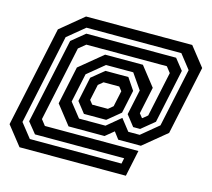

<svg xmlns="http://www.w3.org/2000/svg" viewBox="-118 -876 1149 1041"><g transform="rotate(15 456.0 -355.0)"><path d="M75.5 34 -9 -73 111 -637 240.5 -744H836.5L921 -637L839 -251L709 -144H582L552.5 -183L505 -144H303L219 -251L264 -464L394 -571H606L690 -464L658 -313L675.5 -291H678.5L705 -313L758.5 -565L733.5 -597H281.5L242.5 -565L153.5 -145L178.5 -113H703.5L672.5 34ZM118 -23.5H632.5L639 -55H138.5L89.5 -115.5L191.5 -593.5L266 -654.5H770L818.5 -593.5L754.5 -291L681.5 -231H642.5L595.5 -291L625.5 -432L566 -518H413L319 -440.5L284.5 -278.5L347 -199.5H495.5L573 -264L623.5 -199.5H687.5L783 -278.5L853 -607L791 -686H258.5L162.5 -607L55.5 -102.5ZM366 -231 319 -291 348 -429 418.5 -486.5H547L591.5 -420.5L564 -291L491 -231ZM396.5 -291H484.5L511 -313L530 -402L512.5 -424H424.5L398 -402L379 -313Z"/></g></svg>

Font: Tourney Thin SemiBold
Style: Italic
Weight: 600
Italic angle: -12°
Version: Version 1.015